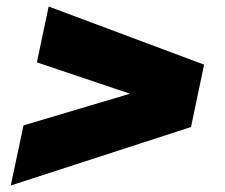

<svg xmlns="http://www.w3.org/2000/svg" viewBox="-20 -599 690 588"><path d="M13 -31 52 -215 378 -312 93 -408 129 -579 605 -401 565 -210Z"/></svg>

Font: Azeret Mono Thin Black
Style: Italic
Weight: 900
Italic angle: -12°
Version: Version 1.002